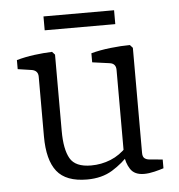

<svg xmlns="http://www.w3.org/2000/svg" viewBox="-45 -583 590 634"><g transform="rotate(-5 250.5 -266.5)"><path d="M364 -65Q338 -35 303 -13.5Q268 8 219 8Q149 8 119 -30Q89 -68 89 -146V-344Q89 -364 69 -368L22 -375V-405Q50 -413 81 -417Q112 -421 140 -422L149 -412V-159Q149 -98 166.5 -67.5Q184 -37 236 -37Q270 -37 301 -49.5Q332 -62 357 -89ZM473 -7Q461 -3 442.5 1.5Q424 6 408 6Q376 6 362.5 -15Q349 -36 347 -63V-344Q347 -365 327 -368L269 -376V-406Q298 -414 334 -418Q370 -422 398 -422L407 -412V-64Q407 -51 413 -46Q419 -41 429 -40L473 -36ZM122 -541H356V-495H122Z"/></g></svg>

Font: Yrsa Light
Style: Regular
Weight: 300
Designer: Anna Giedrys (Yrsa+Rasa design), David Brezina (Yrsa art-direction, Rasa art-direction, design)
Foundry: Rosetta Type Foundry
Version: Version 2.004